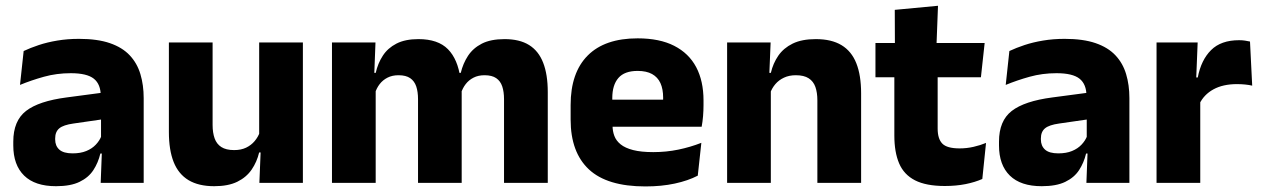

<svg xmlns="http://www.w3.org/2000/svg" viewBox="-20 -640 4414 672"><path d="M332.4 0 337.1 -123 333.6 -130.7V-284L332.7 -303.9Q332.7 -345.1 308.5 -364.5Q284.3 -383.8 227.8 -383.8Q178.3 -383.8 133.8 -371.4Q89.3 -359 50 -342.8L62.8 -461.4Q86.3 -472.5 115.7 -482.3Q145.2 -492.1 180.6 -498Q215.9 -504 256.4 -504Q321 -504 364.6 -489Q408.1 -474 434 -446.4Q460 -418.8 471.4 -380.6Q482.9 -342.5 482.9 -296.4V0ZM176 11.7Q102.4 11.7 64.5 -25.4Q26.5 -62.6 26.5 -131V-144.3Q26.5 -217.1 71.1 -251.7Q115.8 -286.3 213.3 -299L345.3 -316.5L354.3 -224.6L237.3 -207.7Q201.8 -202.8 187.5 -190.8Q173.1 -178.8 173.1 -155.4V-151.8Q173.1 -129.5 187.6 -116.4Q202.1 -103.2 234.1 -103.2Q262 -103.2 282.1 -111.5Q302.3 -119.8 315.4 -133.8Q328.6 -147.7 335.1 -164.4L356.6 -102.7H331.3Q323.6 -70.3 306.7 -44.5Q289.8 -18.6 258.4 -3.5Q227.1 11.7 176 11.7Z M724.1 -491.4V-202.7Q724.1 -175.7 731.1 -155.9Q738.1 -136.1 754.6 -125.4Q771.2 -114.7 799.5 -114.7Q823.6 -114.7 841.4 -123.2Q859.1 -131.7 871.2 -146.1Q883.4 -160.5 889.5 -177.9L913.2 -106.4H887Q879.2 -73.5 860.9 -46.6Q842.6 -19.7 810.8 -4Q779 11.7 729.6 11.7Q675.1 11.7 639.8 -9.5Q604.6 -30.8 587.8 -72.9Q571.1 -115 571.1 -178.1V-491.4ZM1040.1 -491.4V0H887.8L892.8 -122.9L887.1 -137.2V-491.4Z M1744.1 0V-293Q1744.1 -318.8 1737.8 -337.6Q1731.5 -356.4 1716.7 -366.5Q1701.8 -376.7 1676 -376.7Q1653.8 -376.7 1637.3 -368.2Q1620.8 -359.8 1609.9 -345.6Q1598.9 -331.4 1593.5 -313.5L1578.8 -385H1592.7Q1600.6 -418 1618.1 -444.7Q1635.6 -471.4 1666.5 -487.3Q1697.5 -503.1 1745.9 -503.1Q1798.5 -503.1 1831.8 -482.4Q1865.1 -461.7 1881.1 -420.4Q1897.2 -379.2 1897.2 -317.6V0ZM1141.9 0V-491.4H1294.2L1289.1 -359.2L1294.9 -354.2V0ZM1443.1 0V-293Q1443.1 -318.8 1436.8 -337.6Q1430.4 -356.4 1415.6 -366.5Q1400.7 -376.7 1374.9 -376.7Q1352.7 -376.7 1336.2 -368.2Q1319.7 -359.8 1308.8 -345.6Q1297.9 -331.4 1292.4 -313.5L1268.8 -385H1295Q1302.6 -418.5 1319.9 -445.1Q1337.1 -471.7 1367.6 -487.4Q1398.1 -503.1 1444.6 -503.1Q1513 -503.1 1547.8 -467.8Q1582.6 -432.4 1591.3 -365.4Q1592.8 -355.6 1594.4 -341.2Q1595.9 -326.7 1595.9 -315.2V0Z M2239 12.5Q2104.9 12.5 2041.1 -47.2Q1977.2 -107 1977.2 -221.4V-272.5Q1977.2 -385.7 2037.1 -445.8Q2096.9 -505.8 2211.7 -505.8Q2288.5 -505.8 2339.6 -479.7Q2390.8 -453.6 2416.6 -405.1Q2442.3 -356.5 2442.3 -288.5V-272.1Q2442.3 -253 2440.7 -233.3Q2439 -213.5 2435.8 -196.4H2298.1Q2299.8 -225.6 2300.4 -251.4Q2301 -277.2 2301 -297.9Q2301 -328.3 2291.5 -349.2Q2281.9 -370 2262.2 -380.9Q2242.5 -391.8 2211.7 -391.8Q2165.7 -391.8 2144.4 -367.1Q2123 -342.4 2123 -296.9V-252L2123.9 -235.3V-200.5Q2123.9 -181.3 2130.2 -164.4Q2136.5 -147.5 2152.3 -134.7Q2168.2 -121.9 2195.9 -114.8Q2223.7 -107.6 2266.6 -107.6Q2311.9 -107.6 2354 -116.3Q2396.1 -125 2434.7 -140.1L2422.2 -25.2Q2388.2 -7.5 2341.6 2.5Q2295.1 12.5 2239 12.5ZM2058.2 -196.4V-291.2H2405V-196.4Z M2840.8 0V-288.8Q2840.8 -315.9 2833.9 -335.6Q2826.9 -355.4 2810.4 -366Q2793.9 -376.7 2765.5 -376.7Q2741.9 -376.7 2723.9 -368.2Q2705.9 -359.8 2693.8 -345.6Q2681.7 -331.4 2675.4 -313.5L2651.8 -385H2678Q2685.8 -418.5 2704.1 -445.1Q2722.4 -471.7 2754.3 -487.4Q2786.3 -503.1 2835.4 -503.1Q2890.4 -503.1 2925.4 -481.9Q2960.4 -460.7 2977.1 -418.7Q2993.9 -376.6 2993.9 -313.3V0ZM2524.9 0V-491.4H2677.2L2672.1 -368.6L2677.9 -354.2V0Z M3287 11Q3221.5 11 3182.7 -8.8Q3143.9 -28.6 3127 -68Q3110.2 -107.4 3110.2 -165.5V-440.1H3261.8V-189.9Q3261.8 -153.9 3278.2 -137.3Q3294.5 -120.6 3338.8 -120.6Q3363.6 -120.6 3387.5 -126.1Q3411.4 -131.6 3431.1 -139.8L3418.1 -13.6Q3392.7 -2.3 3359.4 4.4Q3326.2 11 3287 11ZM3044.1 -369.5V-489.6H3426.3L3413.2 -369.5ZM3112.2 -478.7 3111.7 -605.5 3263 -619.8 3257.6 -478.7Z M3782.4 0 3787.1 -123 3783.6 -130.7V-284L3782.7 -303.9Q3782.7 -345.1 3758.5 -364.5Q3734.3 -383.8 3677.8 -383.8Q3628.3 -383.8 3583.8 -371.4Q3539.3 -359 3500 -342.8L3512.8 -461.4Q3536.3 -472.5 3565.7 -482.3Q3595.2 -492.1 3630.6 -498Q3665.9 -504 3706.4 -504Q3771 -504 3814.6 -489Q3858.1 -474 3884 -446.4Q3910 -418.8 3921.4 -380.6Q3932.9 -342.5 3932.9 -296.4V0ZM3626 11.7Q3552.4 11.7 3514.5 -25.4Q3476.5 -62.6 3476.5 -131V-144.3Q3476.5 -217.1 3521.1 -251.7Q3565.8 -286.3 3663.3 -299L3795.3 -316.5L3804.3 -224.6L3687.3 -207.7Q3651.8 -202.8 3637.5 -190.8Q3623.1 -178.8 3623.1 -155.4V-151.8Q3623.1 -129.5 3637.6 -116.4Q3652.1 -103.2 3684.1 -103.2Q3712 -103.2 3732.1 -111.5Q3752.3 -119.8 3765.4 -133.8Q3778.6 -147.7 3785.1 -164.4L3806.6 -102.7H3781.3Q3773.6 -70.3 3756.7 -44.5Q3739.8 -18.6 3708.4 -3.5Q3677.1 11.7 3626 11.7Z M4177.9 -276 4136 -368.9H4172.2Q4183.9 -430 4218.7 -464.6Q4253.4 -499.3 4316.8 -499.3Q4327.9 -499.3 4337.2 -497.9Q4346.6 -496.5 4355 -494.6L4362.7 -340.2Q4352.1 -342.8 4338 -344.2Q4323.9 -345.6 4309.5 -345.6Q4260.5 -345.6 4227.1 -327.3Q4193.7 -309 4177.9 -276ZM4027.9 0V-491.4H4171.8L4165.5 -334.7L4180.9 -332.5V0Z"/></svg>

Font: Anek Gurmukhi Medium
Style: Regular
Weight: 500
Designer: Sarang Kulkarni (Gurmukhi), Yesha Goshar (Latin)
Foundry: Ek Type
Version: Version 1.003